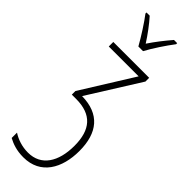

<svg xmlns="http://www.w3.org/2000/svg" viewBox="-332 -771 1018 1018"><g transform="rotate(45 177.5 -261.5)"><path d="M150 -606H185C209 -651 251 -714 283 -756V-764H259C224 -723 195 -686 167 -644C141 -685 106 -732 77 -764H53V-756C81 -720 124 -653 150 -606ZM308 -529H39V-495H263L81 -203V-176H113C230 -176 283 -114 283 6C283 126 232 206 134 206C88 206 49 192 18 172V212C46 227 82 241 134 241C263 241 321 136 321 7C321 -129 258 -207 125 -209L308 -501Z"/></g></svg>

Font: Noto Sans Condensed ExtraLight
Style: Regular
Weight: 200
Width: 3
Designer: Monotype Design Team
Foundry: Monotype Imaging Inc.
Version: Version 2.013